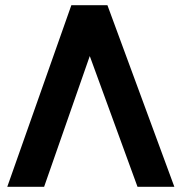

<svg xmlns="http://www.w3.org/2000/svg" viewBox="-20 -720 700 740"><path d="M394 -700H255L8 0H150L326 -504L510 0H652Z"/></svg>

Font: Unageo
Style: Bold
Weight: 700
Designer: Richard Sepsi
Foundry: Richard Sepsi
Version: Version 2.000